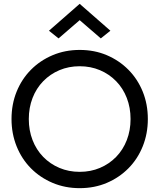

<svg xmlns="http://www.w3.org/2000/svg" viewBox="-20 -970 830 1000"><path d="M285 -770 235 -810 395 -950 555 -810 505 -770 395 -865ZM40 -350Q40 -427 66.5 -492.5Q93 -558 141 -606.5Q189 -655 254 -682.5Q319 -710 395 -710Q472 -710 536.5 -682.5Q601 -655 649 -606.5Q697 -558 723.5 -492.5Q750 -427 750 -350Q750 -274 723.5 -208Q697 -142 649 -93.5Q601 -45 536.5 -17.5Q472 10 395 10Q319 10 254 -17.5Q189 -45 141 -93.5Q93 -142 66.5 -208Q40 -274 40 -350ZM130 -350Q130 -291 149.5 -240.5Q169 -190 205 -153Q241 -116 289.5 -95.5Q338 -75 395 -75Q452 -75 500.5 -95.5Q549 -116 585 -153Q621 -190 640.5 -240.5Q660 -291 660 -350Q660 -409 640.5 -459.5Q621 -510 585 -547Q549 -584 500.5 -604.5Q452 -625 395 -625Q338 -625 289.5 -604.5Q241 -584 205 -547Q169 -510 149.5 -459.5Q130 -409 130 -350Z"/></svg>

Font: Venryn Sans
Style: Regular
Weight: 400
Designer: Owen Earl, indestructible type* (font) & Cristiano Sobral (main changes)
Version: Version 3.600; ttfautohint (v1.8.3)